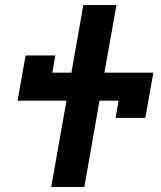

<svg xmlns="http://www.w3.org/2000/svg" viewBox="-20 -745 640 765"><path d="M245 -344H50L82 -524H200.5L188.5 -455.5H264.5L312 -725H444L396 -455.5H591L559 -275.5H440.5L452.5 -344H376.5L316 0H184Z"/></svg>

Font: JuliaMono ExtraBoldItalic
Style: Regular
Weight: 800
Italic angle: -9°
Monospace: yes
Designer: cormullion
Foundry: corm
Version: Version 0.049; ttfautohint (v1.8.4)